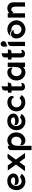

<svg xmlns="http://www.w3.org/2000/svg" viewBox="2376 -3146 966 5757"><g transform="rotate(-90 2858.5 -268.0)"><path d="M403 -200C615 -252 560 -532 313 -532C238 -532 163 -510 110 -453C-36 -299 33 11 302 11C398 11 472 -22 527 -103L422 -154C389 -119 345 -102 302 -102C292 -102 282 -103 273 -105C202 -116 157 -193 160 -267C163 -349 225 -425 311 -425C415 -425 475 -310 350 -298C334 -296 316 -295 299 -295C263 -295 227 -301 199 -325C167 -246 224 -189 323 -189C347 -189 374 -192 403 -200Z M802 -272 605 0H754L876 -169L999 0H1150L952 -274L1128 -517C1104 -523 1081 -527 1059 -527C1014 -527 974 -512 946 -471L877 -376L775 -517H624Z M1364 -517C1296 -520 1235 -483 1235 -413V195H1364V-214C1364 -306 1395 -412 1499 -412C1686 -412 1683 -109 1499 -109C1460 -109 1416 -118 1391 -151C1367 -108 1383 5 1516 10C1645 15 1767 -100 1767 -259C1767 -428 1649 -531 1526 -531C1469 -531 1412 -509 1364 -461Z M2200 -200C2412 -252 2357 -532 2110 -532C2035 -532 1960 -510 1907 -453C1761 -299 1830 11 2099 11C2195 11 2269 -22 2324 -103L2219 -154C2186 -119 2142 -102 2099 -102C2089 -102 2079 -103 2070 -105C1999 -116 1954 -193 1957 -267C1960 -349 2022 -425 2108 -425C2212 -425 2272 -310 2147 -298C2131 -296 2113 -295 2096 -295C2060 -295 2024 -301 1996 -325C1964 -246 2021 -189 2120 -189C2144 -189 2171 -192 2200 -200Z M2820 -326C2887 -358 2877 -503 2711 -527C2697 -529 2683 -530 2669 -530C2620 -530 2573 -518 2530 -494C2310 -370 2368 8 2668 8C2763 8 2836 -28 2887 -99L2792 -168C2762 -129 2720 -109 2666 -109C2550 -109 2504 -209 2523 -294C2542 -375 2612 -411 2680 -411C2743 -411 2805 -380 2820 -326Z M3021 -514H2957V-406H3021V-107C3021 -32 3075 0 3131 0C3200 0 3271 -48 3242 -121C3232 -104 3207 -94 3186 -94C3165 -94 3147 -103 3147 -123V-406H3175C3247 -406 3263 -462 3263 -514H3147V-700C3082 -700 3021 -673 3021 -598Z M3729 0H3859V-518H3729V-305C3729 -212 3699 -106 3593 -106C3403 -106 3409 -411 3593 -411C3632 -411 3678 -402 3701 -369C3725 -412 3704 -526 3576 -531C3445 -536 3323 -421 3323 -260C3323 -88 3441 12 3564 12C3622 12 3681 -10 3729 -57Z M4013 -514H3949V-406H4013V-107C4013 -32 4067 0 4123 0C4192 0 4263 -48 4234 -121C4224 -104 4199 -94 4178 -94C4157 -94 4139 -103 4139 -123V-406H4167C4239 -406 4255 -462 4255 -514H4139V-700C4074 -700 4013 -673 4013 -598Z M4355 0H4484V-518C4413 -518 4360 -492 4355 -413ZM4420 -731C4397 -731 4377 -723 4361 -707C4317 -663 4341 -561 4354 -519C4370 -564 4443 -551 4479 -587C4495 -604 4503 -624 4503 -647C4503 -670 4495 -690 4478 -706C4462 -723 4443 -731 4420 -731Z M4854 -530C4770 -530 4698 -493 4645 -429C4668 -442 4694 -449 4721 -449C4761 -449 4801 -434 4825 -405C4836 -407 4846 -408 4857 -408C4935 -408 4997 -350 4997 -259C4997 -158 4926 -108 4855 -108C4784 -108 4714 -158 4714 -257C4714 -314 4759 -343 4799 -343C4813 -343 4826 -340 4837 -332C4831 -390 4776 -421 4720 -421C4667 -421 4612 -394 4595 -337C4567 -241 4592 -139 4664 -66C4718 -12 4787 13 4855 13C4948 13 5041 -35 5092 -123C5196 -306 5065 -530 4854 -530Z M5338 -518H5209V0H5338V-388C5346 -369 5364 -350 5380 -345C5380 -385 5407 -412 5452 -412C5487 -412 5520 -391 5531 -348C5543 -298 5539 -68 5539 0H5667V-342C5667 -401 5652 -446 5622 -477C5584 -515 5538 -531 5491 -531C5440 -531 5360 -507 5338 -458Z"/></g></svg>

Font: Mesarto
Style: Regular
Weight: 700
Designer: Mohamed Gaber
Foundry: Kief Type Foundry
Version: Version 2.020